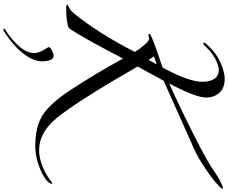

<svg xmlns="http://www.w3.org/2000/svg" viewBox="-124 -802 1316 1107"><g transform="rotate(90 533.5 -248.0)"><path d="M301 100Q333 100 333 172Q332 209 305.5 250.5Q279 292 245.5 321.5Q212 351 184.5 370.5Q157 390 151 390Q145 390 145 386Q145 383 146.5 381.5Q148 380 152 378Q156 376 159 374Q208 342 246.5 299Q285 256 285 212Q285 186 268 158.5Q251 131 251 128Q251 119 272 109.5Q293 100 301 100ZM542 -780Q542 -722 468 -580Q463 -571 461 -566Q599 -628 758.5 -708.5Q918 -789 971 -828Q990 -842 1021.5 -859Q1053 -876 1063 -876Q1067 -876 1067 -872Q1067 -865 1032 -834.5Q997 -804 932.5 -762Q868 -720 803 -694L445 -534L363 -384Q379 -357 408.5 -306Q438 -255 455.5 -225.5Q473 -196 503 -147.5Q533 -99 565 -50Q641 65 680 105Q756 184 843 184Q935 184 1029 112Q1033 108 1037 108Q1039 108 1039 110Q1039 139 966.5 172.5Q894 206 821 206Q708 206 641.5 162.5Q575 119 499 4Q400 -148 317 -300Q206 -85 149 2Q144 10 136.5 14.5Q129 19 100 23.5Q71 28 20 28Q6 28 6 22Q6 20 12.5 17Q19 14 32 6Q45 -2 56 -16Q171 -157 279 -368Q263 -395 239 -422.5Q215 -450 203 -450Q200 -450 193 -448Q186 -446 183 -446Q175 -446 175 -454Q175 -463 369 -528Q451 -678 451 -758Q451 -802 433.5 -827Q416 -852 382 -852Q363 -852 328 -836.5Q293 -821 254 -782Q234 -762 232 -762Q226 -762 226 -768Q226 -774 248 -796Q292 -842 345 -864Q398 -886 434 -886Q488 -886 515 -854.5Q542 -823 542 -780ZM325 -448 351 -494Q340 -491 323.5 -485Q307 -479 305 -478Q312 -465 325 -448Z"/></g></svg>

Font: Miama Nueva
Style: Medium
Weight: 400
Italic angle: -28°
Version: Version 1.0